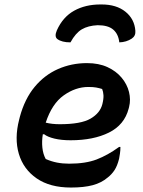

<svg xmlns="http://www.w3.org/2000/svg" viewBox="-20 -830 640 861"><path d="M418 -717Q375 -715 347 -698.5Q319 -682 296 -640Q257 -640 237 -655Q223 -666 235 -694Q262 -754 312.5 -782Q363 -810 430 -810H436Q502 -810 542.5 -777.5Q583 -745 587 -692Q589 -669 571 -657Q547 -641 515 -640Q511 -677 488 -697Q465 -717 418 -717ZM370 -547Q423 -547 462 -529Q501 -511 525.5 -481.5Q550 -452 558.5 -417.5Q567 -383 559 -351L557 -343Q538 -270 468.5 -235.5Q399 -201 297 -201Q255 -201 224 -208.5Q193 -216 178 -228H172Q167 -197 170 -168Q173 -139 185 -117Q210 -106 235.5 -101Q261 -96 290 -96Q364 -96 413.5 -115Q463 -134 514 -171H520Q520 -155 518 -142Q516 -129 514 -118Q506 -86 493.5 -67Q481 -48 463 -34Q435 -10 395.5 0.5Q356 11 298 11Q204 11 144.5 -30Q85 -71 64.5 -140Q44 -209 66 -294L69 -306Q91 -387 135.5 -440.5Q180 -494 240.5 -520.5Q301 -547 370 -547ZM376 -440Q319 -440 266 -402.5Q213 -365 185 -280Q213 -273 248 -273Q343 -273 386 -298Q429 -323 439 -363Q445 -387 444 -403Q443 -419 438 -431Q425 -435 411.5 -437.5Q398 -440 376 -440Z"/></svg>

Font: Recursive Sn Csl St SmB
Style: Italic
Weight: 600
Italic angle: -15°
Version: Version 1.079;hotconv 1.0.112;makeotfexe 2.5.65598; ttfautoh